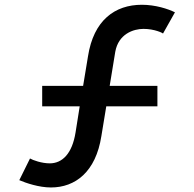

<svg xmlns="http://www.w3.org/2000/svg" viewBox="-20 -786 831 821"><path d="M586.5 -765.6C471.9 -765.6 380.2 -700 356.2 -544.8L335.4 -418.8H160.4V-331.2H320.8L303.1 -219.8C288.5 -128.1 245.8 -87.5 192.7 -87.5C158.3 -87.5 120.8 -101 108.3 -108.3L62.5 -15.6C91.7 -3.1 146.9 15.6 197.9 15.6C302.1 15.6 389.6 -51 413.5 -204.2L434.4 -331.2H653.1V-418.8H449L472.9 -564.6C486.5 -640.6 550 -662.5 593.8 -662.5C640.6 -662.5 676 -644.8 677.1 -642.7L728.1 -733.3C699 -747.9 644.8 -765.6 586.5 -765.6Z"/></svg>

Font: Manrope Semibold
Style: Regular
Weight: 600
Width: 4
Designer: Michael Sharanda
Foundry: Michael Sharanda
Version: Version 2.000;PS 002.000;hotconv 1.0.88;makeotf.lib2.5.64775